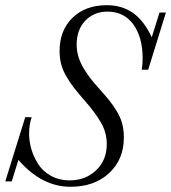

<svg xmlns="http://www.w3.org/2000/svg" viewBox="-47 -696 650 729"><path d="M220.7 13.2Q111.3 13.2 22.9 -88.9L-2.4 -7.3H-26.9L48.8 -251H73.2Q63.5 -222.2 63.5 -188.5Q63.5 -160.6 71.5 -131.8Q79.6 -103 96.7 -75Q113.8 -46.9 145.3 -29.1Q176.8 -11.2 218.3 -11.2Q277.8 -11.2 318.1 -49.6Q358.4 -87.9 358.4 -148.9Q358.4 -192.4 336.4 -230.5Q314.5 -268.6 274.9 -313.5Q249 -343.3 234.4 -362.1Q219.7 -380.9 205.6 -404.8Q191.4 -428.7 185.3 -452.1Q179.2 -475.6 179.2 -502.4Q179.2 -580.6 228.3 -628.4Q277.3 -676.3 358.9 -676.3Q415 -676.3 456.8 -647.7Q498.5 -619.1 529.3 -554.7L558.6 -648.4H583L515.6 -431.2H491.2Q494.6 -451.7 494.6 -474.1Q494.6 -554.2 459.5 -603Q424.3 -651.9 360.4 -651.9Q310.1 -651.9 277.1 -617.7Q244.1 -583.5 244.1 -526.9Q244.1 -502.9 251.2 -479.5Q258.3 -456.1 272.2 -433.8Q286.1 -411.6 298.3 -396Q310.5 -380.4 329.1 -359.9Q354 -332 367.4 -315.4Q380.9 -298.8 395.8 -274.7Q410.6 -250.5 417 -226.3Q423.3 -202.1 423.3 -173.8Q423.3 -90.8 367.4 -38.8Q311.5 13.2 220.7 13.2Z"/></svg>

Font: Elstob Light
Style: Italic
Weight: 300
Italic angle: -20°
Designer: Peter S. Baker
Version: Version 1.015